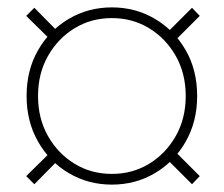

<svg xmlns="http://www.w3.org/2000/svg" viewBox="-20 -560 606 520"><path d="M51 -517 124 -445 145 -466 73 -539ZM73 -61 145 -134 124 -155 51 -83ZM449 -445 521 -517 500 -539 427 -466ZM427 -134 500 -61 521 -83 449 -155ZM52 -300Q52 -231 83 -176.5Q114 -122 166.5 -91Q219 -60 283 -60Q347 -60 399.5 -91Q452 -122 483 -176.5Q514 -231 514 -300Q514 -370 483 -424Q452 -478 399.5 -509Q347 -540 283 -540Q219 -540 166.5 -509Q114 -478 83 -424Q52 -370 52 -300ZM83 -300Q83 -361 110 -408.5Q137 -456 182 -483.5Q227 -511 283 -511Q339 -511 384 -483.5Q429 -456 456 -408.5Q483 -361 483 -300Q483 -239 456 -191.5Q429 -144 384 -116.5Q339 -89 283 -89Q227 -89 182 -116.5Q137 -144 110 -191.5Q83 -239 83 -300Z"/></svg>

Font: Jost ExtraLight
Style: Regular
Weight: 250
Version: Version 3.710